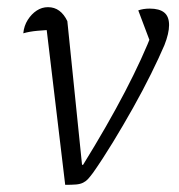

<svg xmlns="http://www.w3.org/2000/svg" viewBox="-20 -510 499 536"><path d="M212 -50Q280 -160 329 -254Q378 -348 408 -426L406 -375L366 -481Q380 -486 398 -486Q425 -486 438.5 -475Q452 -464 452 -440Q452 -417 439 -384Q424 -349 401.5 -303.5Q379 -258 351.5 -209Q324 -160 295 -112.5Q266 -65 240 -28Q231 -16 225.5 -10Q220 -4 212 0Q204 4 192.5 5Q181 6 162 6L106 -463L132 -427Q106 -426 84 -424Q62 -422 45 -417Q47 -438 57.5 -454.5Q68 -471 82.5 -480.5Q97 -490 114 -490Q132 -490 145.5 -480Q159 -470 168 -451L209 -50Z"/></svg>

Font: Piazzolla 8pt ExtraLight
Style: Italic
Weight: 250
Italic angle: -11.3°
Designer: Juan Pablo del Peral
Foundry: Huerta Tipografica
Version: Version 2.001